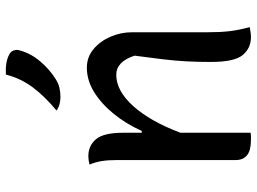

<svg xmlns="http://www.w3.org/2000/svg" viewBox="-128 -724 857 640"><g transform="rotate(-90 300.0 -404.5)"><path d="M177 3Q170 4 164.5 4Q159 4 153 4Q118 4 102 -9Q86 -22 86 -47V-442Q86 -473 82.5 -494Q79 -515 71 -534Q78 -536 85 -537Q92 -538 99 -538Q134 -538 155.5 -512.5Q177 -487 177 -422V-360H183Q207 -413 240.5 -454Q274 -495 313 -519Q352 -543 394 -543Q429 -543 455.5 -521Q482 -499 497 -464.5Q512 -430 512 -392V-139Q512 -98 515.5 -68Q519 -38 529 0Q521 1 513 2.5Q505 4 496 4Q459 4 436 -23.5Q413 -51 413 -130Q413 -173 415 -211Q417 -249 422 -290.5Q427 -332 434 -384Q414 -445 370 -445Q317 -445 266 -388.5Q215 -332 177 -231ZM371 -813Q413 -815 437 -802Q448 -797 451.5 -786.5Q455 -776 451 -765Q441 -729 414.5 -698Q388 -667 356 -647Q342 -638 327.5 -634.5Q313 -631 296 -631Q284 -631 272.5 -634Q261 -637 251 -644Q299 -684 328.5 -723.5Q358 -763 371 -813Z"/></g></svg>

Font: Recursive Sn Csl St
Style: Regular
Weight: 400
Version: Version 1.079;hotconv 1.0.112;makeotfexe 2.5.65598; ttfautoh